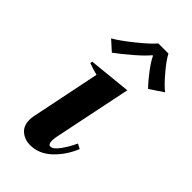

<svg xmlns="http://www.w3.org/2000/svg" viewBox="-239 -841 921 921"><g transform="rotate(45 221.5 -380.0)"><path d="M77 -627Q114 -648 173 -695.5Q232 -743 254 -770H323Q336 -743 376 -695.5Q416 -648 443 -627L374 -581Q348 -607 319 -645.5Q290 -684 278 -710H274Q254 -685 210 -647Q166 -609 128 -581ZM76 -74Q76 -87 79 -102L151 -454Q128 -459 90 -473L92 -484L308 -506L226 -108Q223 -93 223 -79Q223 -54 238 -54Q256 -54 279.5 -86Q303 -118 321 -158L346 -145Q318 -78 270.5 -34Q223 10 164 10Q128 10 102 -11.5Q76 -33 76 -74Z"/></g></svg>

Font: Trirong
Style: Bold Italic
Weight: 700
Italic angle: -12°
Designer: Katatrad Team
Foundry: CadsonDemak
Version: Version 1.001